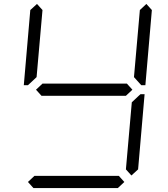

<svg xmlns="http://www.w3.org/2000/svg" viewBox="-20 -956 856 976"><path d="M163 -500 196 -531H625L653 -500L620 -469H191ZM133 -533 122 -523H101L134 -905L168 -936L196 -905L166 -564ZM724 -936 752 -905 719 -523H698L689 -533L661 -564L691 -905ZM683 -467 694 -477H715L682 -95L648 -64L620 -95L650 -436ZM612 -31 579 0H150L122 -31L155 -62H584Z"/></svg>

Font: DSEG7 Classic Mini
Style: Light Italic
Weight: 300
Italic angle: -5°
Designer: Keshikan(Twitter:@keshinomi_88pro)
Version: Version 0.46